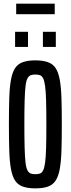

<svg xmlns="http://www.w3.org/2000/svg" viewBox="-20 -1028 390 1056"><path d="M174 8Q134 8 106.5 -1.5Q79 -11 63.5 -34Q48 -57 40.5 -97.5Q33 -138 31 -198.5Q29 -259 29 -344Q29 -429 31 -489.5Q33 -550 40.5 -590.5Q48 -631 63.5 -654Q79 -677 106.5 -686.5Q134 -696 174 -696Q215 -696 242.5 -686.5Q270 -677 285.5 -654Q301 -631 308.5 -590.5Q316 -550 318 -489.5Q320 -429 320 -344Q320 -259 318 -198.5Q316 -138 308.5 -97.5Q301 -57 285.5 -34Q270 -11 243 -1.5Q216 8 174 8ZM174 -70Q189 -70 199.5 -73.5Q210 -77 217 -90.5Q224 -104 228 -133Q232 -162 233.5 -213.5Q235 -265 235 -344Q235 -423 233.5 -474.5Q232 -526 228 -555Q224 -584 217 -597.5Q210 -611 199.5 -614.5Q189 -618 174 -618Q160 -618 149.5 -614.5Q139 -611 131.5 -597.5Q124 -584 120.5 -555Q117 -526 115.5 -474.5Q114 -423 114 -344Q114 -265 115.5 -213.5Q117 -162 120.5 -133Q124 -104 131.5 -90.5Q139 -77 149.5 -73.5Q160 -70 174 -70ZM63 -770V-853H134V-770ZM216 -770V-853H287V-770ZM69 -950V-1008H281V-950Z"/></svg>

Font: Saira UltraCondensed SemiBold
Style: Regular
Weight: 600
Width: 1
Designer: Hector Gatti with collaboration of the Omnibus-Type team
Foundry: Omnibus-Type
Version: Version 1.101